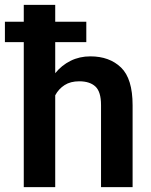

<svg xmlns="http://www.w3.org/2000/svg" viewBox="-28 -770 621 790"><path d="M327.1 -680.7V-596.7H199.2V-468.8Q225.6 -501.5 262.5 -519.8Q299.3 -538.1 343.8 -538.1Q422.4 -538.1 470 -492.2Q517.6 -446.3 517.6 -336.9V0H387.7V-337.9Q387.7 -392.6 364.5 -414.1Q341.3 -435.5 297.9 -435.5Q262.2 -435.5 237.8 -419.9Q213.4 -404.3 199.2 -377.9V0H69.8V-596.7H-7.8V-680.7H69.8V-750H199.2V-680.7Z"/></svg>

Font: Vazirmatn RD UI SemiBold
Style: Regular
Weight: 600
Designer: Saber Rastikerdar
Foundry: Saber Rastikerdar
Version: Version 33.003